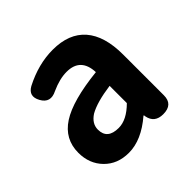

<svg xmlns="http://www.w3.org/2000/svg" viewBox="-150 -725 890 890"><g transform="rotate(-45 295.5 -280.0)"><path d="M217 14Q143 14 97 -33Q51 -80 51 -152Q51 -242 127.5 -291.5Q204 -341 373 -359Q369 -456 278 -456Q232 -456 177 -431Q124 -404 97 -453Q71 -500 116 -525Q211 -574 305 -574Q411 -574 465.5 -511.5Q520 -449 520 -327V-163V-60Q520 0 456 0Q400 0 390 -52L389 -60H386Q300 14 217 14ZM265 -101Q318 -101 373 -156V-269Q278 -256 231 -229Q191 -203 191 -164Q191 -101 265 -101Z"/></g></svg>

Font: GenSenRounded TW B
Style: Regular
Weight: 700
Version: Version 1.501;PS 1;hotconv 16.6.51;makeotf.lib2.5.65220